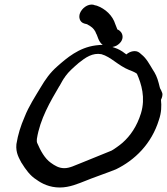

<svg xmlns="http://www.w3.org/2000/svg" viewBox="-20 -839 743 854"><path d="M368 -731 369 -730 381 -723C394 -715 404 -702 408 -689C414 -681 417 -654 437 -639C427 -640 416 -638 405 -637C330 -627 277 -581 235 -544C202 -515 182 -486 160 -449C138 -412 108 -367 89 -318C72 -279 60 -241 53 -198C49 -158 66 -134 76 -114L77 -113C93 -87 114 -57 142 -40C165 -23 200 -5 246 -5C290 -5 330 -23 361 -35C381 -44 473 -76 496 -86C580 -127 654 -199 687 -306C698 -338 699 -368 696 -395C701 -405 705 -418 701 -427L696 -439C691 -445 690 -454 686 -469C679 -496 671 -512 659 -530C645 -553 631 -580 609 -597L601 -604C584 -618 558 -611 542 -597C532 -605 518 -615 502 -622C496 -625 487 -627 480 -630C485 -631 493 -633 500 -637C540 -662 526 -700 502 -708C500 -715 496 -722 493 -731C481 -770 449 -800 410 -814H409L397 -817L396 -818C369 -823 344 -801 336 -781C329 -764 333 -740 356 -734ZM144 -221C158 -310 204 -388 244 -456L245 -457C254 -473 261 -487 270 -498V-499L271 -500C286 -521 306 -538 330 -559C361 -584 392 -605 431 -598C474 -586 504 -548 556 -527H557C561 -525 581 -518 589 -511C609 -466 628 -404 607 -335C589 -277 560 -235 525 -204C515 -195 486 -174 476 -169C456 -161 363 -123 343 -115C312 -103 290 -91 266 -91C242 -91 224 -102 206 -115C179 -134 160 -169 145 -204C144 -207 143 -212 144 -221Z"/></svg>

Font: Stray Cat
Style: BlkObl
Weight: 900
Version: Version 1.0